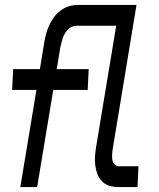

<svg xmlns="http://www.w3.org/2000/svg" viewBox="-20 -755 640 775"><path d="M62 0 127 -392H29L33 -476H141L158 -580Q161 -598 165.5 -616Q170 -634 178 -651.5Q186 -669 197 -684.5Q208 -700 224 -712Q240 -724 257.5 -729.5Q275 -735 293 -735H531L434 -148Q433 -138 432.5 -127.5Q432 -117 434 -107.5Q436 -98 443 -91Q450 -84 460 -84H539L535 0H456Q437 0 420 -5.5Q403 -11 391 -24Q379 -37 373 -53Q367 -69 364.5 -87.5Q362 -106 363.5 -124.5Q365 -143 368 -162L449 -651H289Q275 -651 262.5 -642.5Q250 -634 242.5 -621Q235 -608 231 -594Q227 -580 224 -567L209 -476H338L334 -392H195L130 0Z"/></svg>

Font: Iosevka SS04 Md Ex Obl
Style: Regular
Weight: 500
Width: 7
Italic angle: -9°
Monospace: yes
Designer: Belleve Invis
Foundry: Belleve Invis
Version: Version 19.0.0; ttfautohint (v1.8.4)